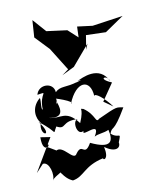

<svg xmlns="http://www.w3.org/2000/svg" viewBox="-92 -850 784 980"><g transform="rotate(-10 300.5 -360.0)"><path d="M311 -509 400 -614 388 -584 400 -658 503 -655 601 -722 442 -699 363 -709 361 -653 311 -699 204 -713 144 -781 138 -692 219 -607 196 -637 280 -502 246 -477ZM69 -49C103 -56 121 17 105 45C117 16 199 6 131 -21C166 40 186 52 206 61C267 51 273 -1 377 -24C375 -12 407 -13 392 -80C444 -42 476 -59 470 -90C493 -147 475 -106 436 -141C452 -183 450 -135 524 -262C487 -267 498 -275 392 -226C370 -204 380 -249 322 -289C294 -294 328 -302 293 -221C230 -303 200 -257 138 -275C213 -260 211 -303 195 -345C166 -311 235 -384 152 -374C182 -374 291 -333 264 -327C308 -436 383 -437 388 -344C390 -361 437 -327 475 -275L428 -308L489 -397C412 -429 472 -444 482 -403C440 -498 341 -446 316 -434C374 -448 274 -416 316 -431C255 -411 226 -426 198 -398C195 -452 116 -454 103 -401C168 -410 113 -410 117 -323C105 -316 121 -395 109 -380C61 -337 74 -282 95 -258C73 -187 155 -173 85 -263C178 -194 142 -180 170 -225C220 -198 198 -249 286 -243C252 -244 266 -155 303 -179C282 -141 404 -223 354 -140C374 -152 402 -149 429 -162C444 -100 428 -64 325 -113C285 -43 286 -124 248 -71C228 -32 185 -131 146 -102C190 -70 186 -88 85 -141C155 -162 78 -74 80 -185L131 -177L31 -8Z"/></g></svg>

Font: Charger Distortion
Style: 2It
Weight: 400
Designer: Jasper
Foundry: Cannot Into Space Fonts
Version: Version 0.98